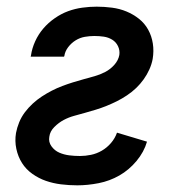

<svg xmlns="http://www.w3.org/2000/svg" viewBox="-20 -548 540 576"><path d="M212 8Q187 8 163 5Q139 2 117.5 -5.5Q96 -13 77 -26.5Q58 -40 46 -59Q34 -78 29 -101.5Q24 -125 28 -149Q31 -165 37.5 -181Q44 -197 54.5 -211Q65 -225 78 -237Q91 -249 105.5 -258.5Q120 -268 135.5 -276Q151 -284 167 -290Q183 -296 199 -301Q215 -306 231.5 -310.5Q248 -315 264 -319.5Q280 -324 295.5 -332Q311 -340 323 -353.5Q335 -367 338 -383Q340 -397 334 -409.5Q328 -422 316.5 -429Q305 -436 291.5 -438Q278 -440 263 -440Q249 -440 234.5 -437.5Q220 -435 207 -427Q194 -419 184.5 -406.5Q175 -394 173 -380L172 -378H72L73 -382Q76 -403 85.5 -424Q95 -445 110 -462.5Q125 -480 144.5 -493.5Q164 -507 184.5 -514.5Q205 -522 227 -525Q249 -528 270 -528Q293 -528 316 -525Q339 -522 359.5 -513.5Q380 -505 397 -491.5Q414 -478 424.5 -459Q435 -440 438.5 -417.5Q442 -395 438 -371Q435 -355 428 -339.5Q421 -324 411 -310Q401 -296 388.5 -284Q376 -272 361 -262Q346 -252 331 -244.5Q316 -237 300 -230.5Q284 -224 267.5 -219Q251 -214 235 -209.5Q219 -205 202.5 -200.5Q186 -196 171 -188Q156 -180 143 -167Q130 -154 128 -138Q125 -122 134.5 -109Q144 -96 158 -90Q172 -84 187.5 -82Q203 -80 220 -80Q236 -80 253 -83.5Q270 -87 285.5 -96Q301 -105 313 -119Q325 -133 331 -150L421 -123Q412 -92 389.5 -65Q367 -38 338 -21.5Q309 -5 276 1.5Q243 8 212 8Z"/></svg>

Font: Iosevka Semibold
Style: Italic
Weight: 600
Italic angle: -9°
Monospace: yes
Designer: Belleve Invis
Foundry: Belleve Invis
Version: Version 32.5.0; ttfautohint (v1.8.4)